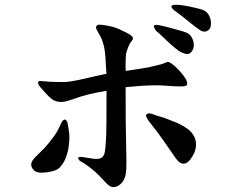

<svg xmlns="http://www.w3.org/2000/svg" viewBox="-20 -739 1040 804"><path d="M111 -53Q111 -64 129 -82L168 -121Q186 -141 203.5 -165Q221 -189 229.5 -209Q238 -229 242.5 -233.5Q247 -238 251.5 -238.5Q256 -239 262 -228Q263 -224 266 -206.5Q269 -189 270 -178.5Q271 -168 270 -148Q268 -119 263 -101.5Q258 -84 252 -70Q244 -53 230.5 -38Q217 -23 176.5 -17.5Q136 -12 122.5 -25.5Q109 -39 111 -53ZM506 -374Q506 -289 506.5 -231.5Q507 -174 508.5 -117.5Q510 -61 509 -35Q508 -12 504 1Q500 14 492.5 23.5Q485 33 476 38.5Q467 44 454 44.5Q441 45 421 24L395 -4Q378 -21 362.5 -33Q347 -45 338.5 -51Q330 -57 321 -61.5Q312 -66 309.5 -71Q307 -76 308 -79Q309 -82 316 -82Q320 -82 328 -81Q336 -80 347 -78Q358 -76 373 -74Q393 -72 402.5 -77Q412 -82 416 -92.5Q420 -103 422 -127.5Q424 -152 425 -183Q426 -214 426 -329V-359Q376 -350 348 -343Q320 -336 285 -323.5Q250 -311 234 -312Q213 -313 199.5 -322.5Q186 -332 171 -349Q156 -366 148.5 -374.5Q141 -383 140 -389Q139 -395 141 -397.5Q143 -400 150 -400Q155 -400 172 -398Q189 -396 213 -396Q238 -395 260 -396Q279 -398 309 -404L383 -421L426 -430Q424 -448 423 -473Q422 -498 419.5 -519.5Q417 -541 412 -557.5Q407 -574 402 -584Q397 -594 388 -609Q379 -624 383 -629Q384 -631 388.5 -634Q393 -637 408 -635Q436 -631 450.5 -627Q465 -623 477.5 -617.5Q490 -612 508 -603Q526 -594 531.5 -588Q537 -582 537 -578Q537 -574 530 -565.5Q523 -557 517.5 -543.5Q512 -530 508 -514Q506 -498 506 -476V-442Q522 -444 540.5 -447Q559 -450 581 -453.5Q603 -457 614.5 -460Q626 -463 643.5 -467Q661 -471 669.5 -475Q678 -479 683 -479.5Q688 -480 698 -473Q710 -465 723 -451.5Q736 -438 744 -428Q752 -418 758 -408Q764 -398 764 -387.5Q764 -377 738.5 -377Q713 -377 660 -381Q617 -383 564 -379L506 -374ZM801 -132Q800 -114 793.5 -99Q787 -84 775.5 -69.5Q764 -55 750 -53.5Q736 -52 721 -70Q715 -77 704 -93.5Q693 -110 663 -152.5Q633 -195 617.5 -213.5Q602 -232 596 -243Q590 -254 592 -258Q594 -262 601.5 -264Q609 -266 627 -258L672 -244Q693 -236 725 -223Q750 -211 766 -199Q782 -187 791.5 -170.5Q801 -154 801 -132ZM670 -577 643 -602Q631 -611 627 -620Q623 -629 625 -632Q629 -635 637 -635Q646 -634 665 -629.5Q684 -625 691 -623L734 -611Q765 -603 774 -594Q783 -585 788 -571Q793 -557 791 -543Q789 -531 782 -522.5Q775 -514 766 -513Q758 -512 742.5 -518.5Q727 -525 698.5 -550.5Q670 -576 670 -577ZM840 -607Q830 -605 817.5 -613Q805 -621 785.5 -636.5Q766 -652 750 -665Q734 -678 720.5 -687.5Q707 -697 702 -703Q697 -709 698 -713Q699 -719 718.5 -719Q738 -719 767 -713Q796 -707 819 -701Q842 -695 851.5 -680.5Q861 -666 863 -650Q865 -628 857.5 -618Q850 -608 840 -607Z"/></svg>

Font: ChillKai
Style: Regular
Weight: 400
Designer: ChillType
Foundry: 寒蝉字型
Version: Version 2.000